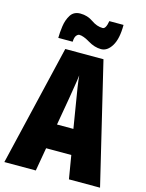

<svg xmlns="http://www.w3.org/2000/svg" viewBox="-136 -1015 837 1097"><g transform="rotate(15 283.0 -466.5)"><path d="M371 -933Q363 -885 344 -885Q310 -885 276.5 -908.5Q243 -932 201 -932Q162 -932 143.5 -903Q125 -874 119.5 -835Q114 -796 114 -765H199Q200 -792 209 -802.5Q218 -813 226 -813Q250 -813 289 -789.5Q328 -766 366 -766Q403 -766 429 -808.5Q455 -851 455 -933ZM235 -285 263 -446Q269 -486 275.5 -523Q282 -560 285 -589Q288 -558 293.5 -521Q299 -484 306 -444L332 -285ZM566 0 395 -714H169L0 0H186L210 -138H359L382 0Z"/></g></svg>

Font: Noto Sans Display Condensed Black
Style: Regular
Weight: 900
Width: 3
Designer: Monotype Design team
Foundry: Monotype Imaging Inc.
Version: 1.000